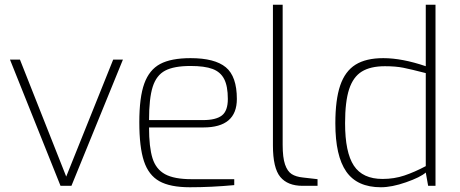

<svg xmlns="http://www.w3.org/2000/svg" viewBox="-20 -783 1937 809"><path d="M22 -532H64L259 -39L457 -532H498L281 0H235Z M567 -268Q567 -373 588 -431Q609 -489 655 -513.5Q701 -538 783 -538Q885 -538 931.5 -499.5Q978 -461 978 -366Q978 -246 837 -246H608Q608 -163 622.5 -116.5Q637 -70 675.5 -49Q714 -28 787 -28H967V-3Q870 6 780 6Q697 6 651.5 -19.5Q606 -45 586.5 -104Q567 -163 567 -268ZM835 -277Q890 -277 915 -296.5Q940 -316 940 -366Q940 -420 924.5 -450Q909 -480 875.5 -492.5Q842 -505 783 -505Q713 -505 676 -485.5Q639 -466 623.5 -417.5Q608 -369 608 -277Z M1130 -170V-763H1171V-173Q1171 -119 1181 -90Q1191 -61 1209 -49.5Q1227 -38 1257 -35L1318 -28V0H1255Q1192 0 1161 -37.5Q1130 -75 1130 -170Z M1393 -263Q1393 -363 1413.5 -423Q1434 -483 1478 -510.5Q1522 -538 1595 -538Q1674 -538 1774 -504V-763H1815V0H1784L1774 -56Q1751 -36 1691 -15Q1631 6 1585 6Q1485 6 1439 -60Q1393 -126 1393 -263ZM1774 -83V-475Q1712 -491 1679.5 -497.5Q1647 -504 1602 -504Q1541 -504 1504.5 -481.5Q1468 -459 1451 -407Q1434 -355 1434 -264Q1434 -141 1471 -85Q1508 -29 1592 -29Q1641 -29 1684 -43.5Q1727 -58 1774 -83Z"/></svg>

Font: Exo ExtraLight
Style: Regular
Weight: 275
Designer: Natanael Gama
Foundry: Natanael Gama
Version: Version 1.500; ttfautohint (v1.6)